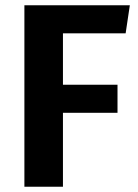

<svg xmlns="http://www.w3.org/2000/svg" viewBox="-20 -712 528 732"><path d="M73 0V-692H475L459 -585H220V-389H428V-282H220V0Z"/></svg>

Font: FiraGO SemiBold
Style: Regular
Weight: 600
Designer: bBox Type
Foundry: bBox Type GmbH
Version: Version 1.001;PS 001.001;hotconv 1.0.88;makeotf.lib2.5.64775